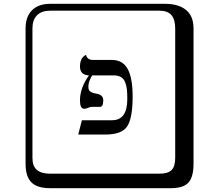

<svg xmlns="http://www.w3.org/2000/svg" viewBox="-20 -774 1134 1006"><path d="M647 -255Q647 -285 645 -304.5Q643 -324 636 -342.5Q629 -361 614 -370Q599 -379 575 -379H463Q443 -346 443 -321Q443 -309 446 -302.5Q449 -296 458.5 -291Q468 -286 486 -283Q521 -277 521 -249Q521 -214 504 -214H462Q455 -214 448 -211.5Q441 -209 434 -206.5Q427 -204 421 -204Q399 -204 399 -248Q399 -313 446 -379Q399 -381 399 -426Q399 -441 402.5 -452.5Q406 -464 410.5 -470Q415 -476 419.5 -480Q424 -484 428 -485L431 -486Q437 -460 467 -460H566Q623 -460 649 -412.5Q675 -365 675 -268Q675 -158 647.5 -113.5Q620 -69 531 -69H390L409 -144H567Q647 -144 647 -255ZM243 -718Q198 -718 174 -694Q150 -670 150 -625V53Q150 97 173.5 116.5Q197 136 243 136H815Q860 136 879 117Q898 98 898 53V-625Q898 -671 878.5 -694.5Q859 -718 815 -718ZM994 84Q994 153 967.5 182.5Q941 212 875 212H243Q175 212 144.5 181.5Q114 151 114 84V-625Q114 -687 148 -720.5Q182 -754 243 -754H845Q915 -754 954.5 -722Q994 -690 994 -625Z"/></svg>

Font: Libertinus Keyboard
Style: Regular
Weight: 700
Designer: Philipp H. Poll
Foundry: Khaled Hosny
Version: Version 6.7